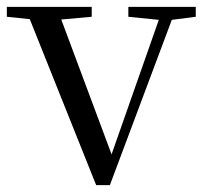

<svg xmlns="http://www.w3.org/2000/svg" viewBox="-28 -536 596 561"><path d="M347 -487 436 -478 298 -85 151 -479 240 -487V-516H-8V-487L59 -480L253 5H293L474 -478L544 -487V-516H347Z"/></svg>

Font: Harano Aji Mincho
Style: Regular
Weight: 400
Foundry: Masamichi Hosoda
Version: HaranoAjiMincho-Regular version 20230610;ttx 4.39.4